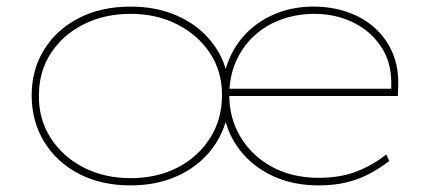

<svg xmlns="http://www.w3.org/2000/svg" viewBox="-20 -552 1304 582"><path d="M376 10Q287 10 219.5 -25Q152 -60 114 -122Q76 -184 76 -263Q76 -341 114 -402Q152 -463 219.5 -497.5Q287 -532 376 -532Q454 -532 516.5 -504.5Q579 -477 619 -428Q659 -379 671 -315L657 -312Q669 -379 706.5 -428Q744 -477 802 -504.5Q860 -532 930 -532Q985 -532 1033 -515.5Q1081 -499 1116 -467.5Q1151 -436 1170 -391.5Q1189 -347 1187 -291L1186 -261H670L671 -283H1178L1166 -273V-302Q1166 -366 1133.5 -413Q1101 -460 1048.5 -485Q996 -510 933 -510Q880 -510 833 -493Q786 -476 750.5 -443.5Q715 -411 695 -365Q675 -319 675 -264Q675 -193 709.5 -136Q744 -79 805 -46Q866 -13 946 -13Q1013 -13 1063 -33Q1113 -53 1151 -84L1160 -64Q1130 -41 1098.5 -24.5Q1067 -8 1029.5 1Q992 10 947 10Q868 10 807 -18.5Q746 -47 707.5 -96.5Q669 -146 657 -212H671Q659 -146 619 -96Q579 -46 516.5 -18Q454 10 376 10ZM376 -12Q456 -12 518 -44Q580 -76 616.5 -133Q653 -190 653 -264Q653 -336 616.5 -391Q580 -446 517.5 -478Q455 -510 376 -510Q296 -510 233 -478Q170 -446 134 -390.5Q98 -335 98 -263Q97 -190 134 -133Q171 -76 234 -44Q297 -12 376 -12Z"/></svg>

Font: Lexend Exa Thin
Style: Regular
Weight: 250
Designer: Bonnie Shaver-Troup, Thomas Jockin
Foundry: Lexend
Version: Version 1.007